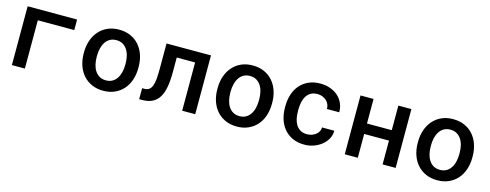

<svg xmlns="http://www.w3.org/2000/svg" viewBox="-24 -1097 4249 1666"><g transform="rotate(15 2100.5 -264.0)"><path d="M522.9 -433.6H195.3V0H78.6V-528.3H522.9Z M654.3 -269Q654.3 -326.2 671.1 -375.5Q688 -424.8 719.5 -460.9Q751 -497.1 796.4 -517.6Q841.8 -538.1 899.4 -538.1Q957.5 -538.1 1003.2 -517.6Q1048.8 -497.1 1080.3 -460.9Q1111.8 -424.8 1128.4 -375.5Q1145 -326.2 1145 -269V-258.8Q1145 -201.2 1128.4 -151.9Q1111.8 -102.5 1080.3 -66.7Q1048.8 -30.8 1003.4 -10.3Q958 10.3 900.4 10.3Q842.3 10.3 796.6 -10.3Q751 -30.8 719.5 -66.7Q688 -102.5 671.1 -151.9Q654.3 -201.2 654.3 -258.8ZM771 -258.8Q771 -222.7 778.6 -190.9Q786.1 -159.2 802 -135Q817.9 -110.8 842.3 -96.9Q866.7 -83 900.4 -83Q933.1 -83 957.3 -96.9Q981.4 -110.8 997.3 -135Q1013.2 -159.2 1020.8 -190.9Q1028.3 -222.7 1028.3 -258.8V-269Q1028.3 -304.2 1020.8 -335.9Q1013.2 -367.7 997.3 -391.6Q981.4 -415.5 957.3 -429.7Q933.1 -443.8 899.4 -443.8Q866.2 -443.8 841.8 -429.7Q817.4 -415.5 801.8 -391.6Q786.1 -367.7 778.6 -335.9Q771 -304.2 771 -269Z M1725.6 -528.3V0H1608.4V-433.6H1443.4V-303.2Q1443.4 -228 1433.6 -171.1Q1423.8 -114.3 1400.9 -76.2Q1377.9 -38.1 1340.3 -19Q1302.7 0 1247.6 0H1221.7L1222.2 -98.6H1240.2Q1266.6 -98.6 1283.2 -110.1Q1299.8 -121.6 1309.6 -146.2Q1319.3 -170.9 1322.8 -209.7Q1326.2 -248.5 1326.2 -303.2V-528.3Z M1854.5 -269Q1854.5 -326.2 1871.3 -375.5Q1888.2 -424.8 1919.7 -460.9Q1951.2 -497.1 1996.6 -517.6Q2042 -538.1 2099.6 -538.1Q2157.7 -538.1 2203.4 -517.6Q2249 -497.1 2280.5 -460.9Q2312 -424.8 2328.6 -375.5Q2345.2 -326.2 2345.2 -269V-258.8Q2345.2 -201.2 2328.6 -151.9Q2312 -102.5 2280.5 -66.7Q2249 -30.8 2203.6 -10.3Q2158.2 10.3 2100.6 10.3Q2042.5 10.3 1996.8 -10.3Q1951.2 -30.8 1919.7 -66.7Q1888.2 -102.5 1871.3 -151.9Q1854.5 -201.2 1854.5 -258.8ZM1971.2 -258.8Q1971.2 -222.7 1978.8 -190.9Q1986.3 -159.2 2002.2 -135Q2018.1 -110.8 2042.5 -96.9Q2066.9 -83 2100.6 -83Q2133.3 -83 2157.5 -96.9Q2181.6 -110.8 2197.5 -135Q2213.4 -159.2 2220.9 -190.9Q2228.5 -222.7 2228.5 -258.8V-269Q2228.5 -304.2 2220.9 -335.9Q2213.4 -367.7 2197.5 -391.6Q2181.6 -415.5 2157.5 -429.7Q2133.3 -443.8 2099.6 -443.8Q2066.4 -443.8 2042 -429.7Q2017.6 -415.5 2002 -391.6Q1986.3 -367.7 1978.8 -335.9Q1971.2 -304.2 1971.2 -269Z M2707 -83Q2728.5 -83 2748.8 -89.8Q2769 -96.7 2784.7 -108.9Q2800.3 -121.1 2809.3 -137.7Q2818.4 -154.3 2817.9 -173.8H2928.2Q2928.7 -135.7 2910.9 -102.3Q2893.1 -68.8 2862.5 -43.9Q2832 -19 2792 -4.4Q2752 10.3 2708 10.3Q2647 10.3 2601.1 -10.7Q2555.2 -31.7 2524.4 -68.1Q2493.7 -104.5 2478.3 -152.6Q2462.9 -200.7 2462.9 -254.9V-272.5Q2462.9 -326.7 2478.3 -375Q2493.7 -423.3 2524.4 -459.5Q2555.2 -495.6 2601.1 -516.8Q2647 -538.1 2707.5 -538.1Q2755.4 -538.1 2796.1 -523.4Q2836.9 -508.8 2866.5 -482.4Q2896 -456.1 2912.4 -419.4Q2928.7 -382.8 2928.2 -339.4H2817.9Q2818.4 -360.8 2810.3 -379.9Q2802.2 -398.9 2787.1 -413.1Q2772 -427.2 2751.5 -435.5Q2731 -443.8 2706.5 -443.8Q2669.9 -443.8 2645.5 -429Q2621.1 -414.1 2606.4 -389.9Q2591.8 -365.7 2585.7 -335Q2579.6 -304.2 2579.6 -272.5V-254.9Q2579.6 -222.7 2585.7 -191.9Q2591.8 -161.1 2606.4 -137Q2621.1 -112.8 2645.5 -97.9Q2669.9 -83 2707 -83Z M3525.9 0H3408.7V-213.9H3186V0H3068.8V-528.3H3186V-307.6H3408.7V-528.3H3525.9Z M3654.8 -269Q3654.8 -326.2 3671.6 -375.5Q3688.5 -424.8 3720 -460.9Q3751.5 -497.1 3796.9 -517.6Q3842.3 -538.1 3899.9 -538.1Q3958 -538.1 4003.7 -517.6Q4049.3 -497.1 4080.8 -460.9Q4112.3 -424.8 4128.9 -375.5Q4145.5 -326.2 4145.5 -269V-258.8Q4145.5 -201.2 4128.9 -151.9Q4112.3 -102.5 4080.8 -66.7Q4049.3 -30.8 4003.9 -10.3Q3958.5 10.3 3900.9 10.3Q3842.8 10.3 3797.1 -10.3Q3751.5 -30.8 3720 -66.7Q3688.5 -102.5 3671.6 -151.9Q3654.8 -201.2 3654.8 -258.8ZM3771.5 -258.8Q3771.5 -222.7 3779.1 -190.9Q3786.6 -159.2 3802.5 -135Q3818.4 -110.8 3842.8 -96.9Q3867.2 -83 3900.9 -83Q3933.6 -83 3957.8 -96.9Q3981.9 -110.8 3997.8 -135Q4013.7 -159.2 4021.2 -190.9Q4028.8 -222.7 4028.8 -258.8V-269Q4028.8 -304.2 4021.2 -335.9Q4013.7 -367.7 3997.8 -391.6Q3981.9 -415.5 3957.8 -429.7Q3933.6 -443.8 3899.9 -443.8Q3866.7 -443.8 3842.3 -429.7Q3817.9 -415.5 3802.2 -391.6Q3786.6 -367.7 3779.1 -335.9Q3771.5 -304.2 3771.5 -269Z"/></g></svg>

Font: Roboto Mono
Style: Regular
Weight: 500
Designer: Google
Version: Version 2.000986; 2015; ttfautohint (v1.3)